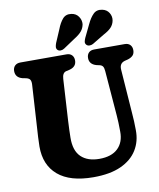

<svg xmlns="http://www.w3.org/2000/svg" viewBox="-99 -998 901 1086"><g transform="rotate(-10 352.0 -455.0)"><path d="M539 -310 518.5 -568Q517 -587.5 511.5 -595.5Q506 -603.5 494.5 -606.5L474.5 -611Q435.5 -622.5 435.5 -658Q435.5 -677 446.5 -688.5Q457.5 -700 478 -700H653Q673.5 -700 684.5 -688.5Q695.5 -677 695.5 -658Q695.5 -639 685.5 -628.2Q675.5 -617.5 656.5 -611.5L637 -606.5Q605.5 -597.5 608.5 -560.5L626.5 -311Q628.5 -285 629.8 -260.8Q631 -236.5 631 -210Q632 -146 601.2 -96Q570.5 -46 508 -17.5Q445.5 11 350 11Q215.5 11 146.5 -47.8Q77.5 -106.5 78 -213Q78 -233.5 79.8 -266.5Q81.5 -299.5 84 -335L98 -565.5Q99 -583.5 93.5 -593Q88 -602.5 71 -606.5L50.5 -610.5Q11 -621 11 -658Q11 -677 22.5 -688.5Q34 -700 54.5 -700H318.5Q339 -700 350 -688.5Q361 -677 361 -658Q361 -622 322 -611.5L300.5 -606.5Q279 -601 277 -567L263 -329Q261.5 -299 260.5 -274.5Q259.5 -250 259.5 -231.5Q258.5 -157 295.8 -121.2Q333 -85.5 400.5 -85.5Q470.5 -85.5 507 -120.8Q543.5 -156 542.5 -217.5Q542.5 -247.5 541.5 -268Q540.5 -288.5 539 -310ZM304 -847Q317.5 -882.5 336 -903.8Q354.5 -925 385.5 -920.5Q412 -917 426.2 -896.8Q440.5 -876.5 438.5 -852.5Q434.5 -830 420.8 -813.2Q407 -796.5 378.5 -779L312 -734.5Q302.5 -728 291.5 -727.5Q280.5 -727 273 -734Q266 -742 267 -751.8Q268 -761.5 272.5 -773.5ZM475 -846Q491 -880.5 510.8 -900.2Q530.5 -920 561.5 -913.5Q587.5 -908.5 600.5 -887.5Q613.5 -866.5 609 -842.5Q604.5 -820 589.5 -804.2Q574.5 -788.5 545 -773L477 -732Q467 -726.5 456.2 -726.8Q445.5 -727 438.5 -734.5Q431.5 -742.5 433.2 -752.5Q435 -762.5 440 -773.5Z"/></g></svg>

Font: Fraunces 144pt SuperSoft
Style: Bold
Weight: 700
Version: Version 1.000;[b76b70a41]